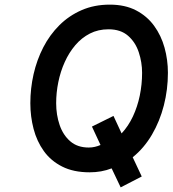

<svg xmlns="http://www.w3.org/2000/svg" viewBox="-20 -732 745 829"><path d="M501 77 462 -5Q440 3.5 416.2 7.8Q392.5 12 367 12Q297.5 12 248.5 -12.8Q199.5 -37.5 169.2 -79.8Q139 -122 125 -175.5Q111 -229 111 -286.5Q111 -350 125 -411.8Q139 -473.5 167 -527.8Q195 -582 236.5 -623.2Q278 -664.5 332.5 -688.2Q387 -712 454 -712Q520 -712 567.5 -687.2Q615 -662.5 645.5 -620.5Q676 -578.5 690.5 -526Q705 -473.5 705 -417.5Q705 -345.5 687.5 -277Q670 -208.5 636 -150.5Q602 -92.5 553 -53L592 30ZM363 -95Q377 -95 389.8 -98Q402.5 -101 414 -106L377 -185.5L470 -231.5L505 -156Q534 -187 553.8 -229Q573.5 -271 583.5 -319.2Q593.5 -367.5 593.5 -417.5Q593.5 -463 579.2 -506.2Q565 -549.5 533 -577.5Q501 -605.5 448.5 -605.5Q404 -605.5 368.2 -587.2Q332.5 -569 305.2 -537Q278 -505 259.5 -464Q241 -423 231.8 -377.5Q222.5 -332 222.5 -286.5Q222.5 -236 237.5 -192.2Q252.5 -148.5 283.5 -121.8Q314.5 -95 363 -95Z"/></svg>

Font: Overpass SemiBold
Style: Italic
Weight: 600
Italic angle: -10°
Designer: Delve Withrington, Dave Bailey, Thomas Jockin
Foundry: Delve Fonts LLC
Version: Version 4.000